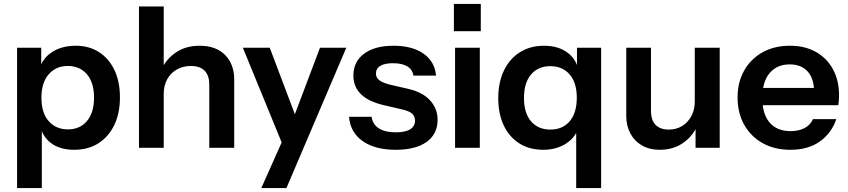

<svg xmlns="http://www.w3.org/2000/svg" viewBox="-20 -753 4321 978"><path d="M358 10Q285 10 239.5 -24.5Q194 -59 183 -120L193 -121V205H67V-510H190V-395L180 -397Q194 -454 244 -487Q294 -520 366 -520Q434 -520 484.5 -487.5Q535 -455 563 -396Q591 -337 591 -257Q591 -176 562 -116Q533 -56 481 -23Q429 10 358 10ZM326 -94Q387 -94 423 -136.5Q459 -179 459 -256Q459 -333 422.5 -375Q386 -417 325 -417Q265 -417 228 -374.5Q191 -332 191 -255Q191 -178 228 -136Q265 -94 326 -94Z M688 0V-720H814V0ZM1046 0V-322Q1046 -369 1022 -393Q998 -417 952 -417Q912 -417 880.5 -399Q849 -381 831.5 -349Q814 -317 814 -275L801 -397Q827 -453 877 -486.5Q927 -520 997 -520Q1080 -520 1126.5 -473Q1173 -426 1173 -348V0Z M1311 205 1443 -91 1466 -129 1610 -510H1744L1439 205ZM1424 -5 1217 -510H1354L1527 -52Z M1996 10Q1890 10 1827 -34.5Q1764 -79 1758 -158H1873Q1878 -119 1910 -99Q1942 -79 1996 -79Q2045 -79 2069.5 -94.5Q2094 -110 2094 -139Q2094 -160 2080 -173.5Q2066 -187 2027 -196L1945 -215Q1861 -233 1820.5 -271.5Q1780 -310 1780 -368Q1780 -439 1834.5 -479.5Q1889 -520 1985 -520Q2080 -520 2137.5 -479.5Q2195 -439 2201 -368H2086Q2081 -399 2054.5 -415Q2028 -431 1982 -431Q1939 -431 1917 -417.5Q1895 -404 1895 -378Q1895 -358 1912 -344.5Q1929 -331 1969 -321L2057 -301Q2132 -284 2170.5 -242Q2209 -200 2209 -143Q2209 -70 2153 -30Q2097 10 1996 10Z M2298 0V-510H2424V0ZM2292 -594V-733H2429V-594Z M2915 205V-115L2929 -113Q2916 -57 2866 -23.5Q2816 10 2747 10Q2677 10 2625.5 -22.5Q2574 -55 2546 -114Q2518 -173 2518 -253Q2518 -334 2547 -394Q2576 -454 2628.5 -487Q2681 -520 2751 -520Q2823 -520 2870 -485.5Q2917 -451 2928 -390L2919 -389V-510H3042V205ZM2784 -93Q2846 -93 2882 -135.5Q2918 -178 2918 -255Q2918 -332 2881.5 -374Q2845 -416 2783 -416Q2721 -416 2685 -373.5Q2649 -331 2649 -254Q2649 -177 2685 -135Q2721 -93 2784 -93Z M3341 10Q3288 10 3249.5 -12.5Q3211 -35 3190.5 -74Q3170 -113 3170 -162V-510H3296V-188Q3296 -141 3319.5 -117Q3343 -93 3386 -93Q3425 -93 3454.5 -111Q3484 -129 3501.5 -161.5Q3519 -194 3519 -235L3532 -113Q3507 -57 3457.5 -23.5Q3408 10 3341 10ZM3523 0V-120H3519V-510H3646V0Z M4006 10Q3925 10 3864.5 -24Q3804 -58 3770.5 -118Q3737 -178 3737 -256Q3737 -334 3770.5 -393.5Q3804 -453 3864 -486.5Q3924 -520 4004 -520Q4080 -520 4136 -488.5Q4192 -457 4223 -400Q4254 -343 4254 -267Q4254 -253 4253 -241Q4252 -229 4250 -217H3815V-305H4153L4127 -281Q4127 -353 4094 -389Q4061 -425 4002 -425Q3938 -425 3900.5 -381Q3863 -337 3863 -254Q3863 -172 3900.5 -128.5Q3938 -85 4007 -85Q4047 -85 4077 -100Q4107 -115 4121 -146H4240Q4215 -74 4155.5 -32Q4096 10 4006 10Z"/></svg>

Font: Instrument Sans SemiBold
Style: Regular
Weight: 600
Designer: Rodrigo Fuenzalida
Foundry: fragTYPE
Version: Version 1.000;gftools[0.9.28]